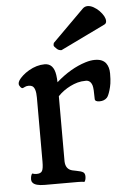

<svg xmlns="http://www.w3.org/2000/svg" viewBox="-58 -906 631 951"><g transform="rotate(-5 257.0 -431.0)"><path d="M40.5 0ZM322.8 2.4Q312.5 0 291.5 0H126Q79.1 0 65.9 -16.6Q60.5 -22.9 60.5 -31.2Q60.5 -51.8 68.4 -61.5Q80.1 -57.6 90.1 -57.6Q100.1 -57.6 106.9 -60.3Q113.8 -63 117.7 -69.3Q124.5 -81.1 124.5 -115.2V-434.6Q124.5 -480.5 107.4 -491.7Q100.6 -496.1 89.4 -496.1Q78.1 -496.1 71.5 -492.7Q64.9 -489.3 60.8 -487.8Q56.6 -486.3 53.7 -488Q50.8 -489.7 47.9 -493.2Q40.5 -502 40.5 -510Q40.5 -518.1 46.6 -527.6Q52.7 -537.1 66.4 -549.6Q80.1 -562 97.7 -572.3Q137.2 -595.2 176.8 -595.2Q221.7 -595.2 230 -536.6Q232.4 -519.5 232.9 -501Q304.2 -564 379.9 -587.4Q405.3 -595.2 426 -595.2Q446.8 -595.2 460.2 -589.4Q473.6 -583.5 481.4 -573.2Q496.1 -553.2 496.1 -522Q496.1 -490.7 493.2 -472.2Q490.2 -453.6 485.8 -439.5Q477.1 -410.6 469.2 -402.8Q455.6 -388.7 432.6 -388.7Q409.2 -388.7 409.2 -402.3Q409.2 -454.6 404.8 -469.2Q396.5 -496.1 373.5 -496.1Q350.6 -496.1 332 -491Q313.5 -485.8 295.9 -477.1Q260.3 -459.5 233.4 -431.6V-106.9Q234.9 -68.4 267.1 -60.1Q276.4 -57.6 288.1 -55.7Q299.8 -53.7 308.3 -51Q316.9 -48.3 321.8 -44.9Q330.1 -38.6 330.1 -24.4Q330.1 -6.8 322.8 2.4ZM266.6 -657.7Q252.9 -657.7 244.1 -666Q229.5 -679.2 229.5 -684.1Q229.5 -693.4 232.4 -697.3L388.7 -853Q399.4 -863.8 413.8 -863.8Q428.2 -863.8 443.4 -855.2Q458.5 -846.7 471.2 -834Q499 -805.2 499 -782.2Q499 -770.5 489.3 -765.6Z"/></g></svg>

Font: Quando
Style: Regular
Weight: 400
Version: Version 1.002